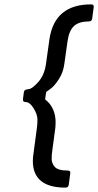

<svg xmlns="http://www.w3.org/2000/svg" viewBox="-20 -785 448 877"><path d="M279 72Q130 72 130 -50Q130 -66 133 -84L149 -204Q151 -217 151 -239.5Q151 -262 133.5 -290.5Q116 -319 96 -319Q83 -319 85 -333L89 -364Q91 -377 108.5 -377.5Q126 -378 154.5 -410Q183 -442 190 -493L206 -607Q230 -765 396 -765Q410 -765 408 -752L401 -700Q399 -687 385 -687Q341 -687 318.5 -666.5Q296 -646 289 -600L274 -494Q269 -454 248 -422Q227 -390 209 -378L191 -365L186 -331Q188 -329 192 -326Q196 -323 206 -312Q234 -277 234 -226Q234 -215 233 -203L218 -91Q216 -78 216 -58.5Q216 -39 230.5 -22.5Q245 -6 290 -6Q303 -6 301 7L294 59Q292 72 279 72Z"/></svg>

Font: Sanchez
Style: Italic
Weight: 400
Designer: Daniel Hernández
Foundry: LatinoType
Version: Version 1.001